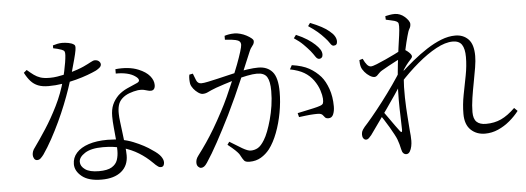

<svg xmlns="http://www.w3.org/2000/svg" viewBox="-52 -934 3104 1133"><g transform="rotate(-5 1500.0 -367.5)"><path d="M509 41Q432 41 392.5 9Q353 -23 353 -64Q353 -102 378.5 -130.5Q404 -159 451 -174.5Q498 -190 563 -190Q648 -190 714.5 -163Q781 -136 823 -105Q857 -83 870.5 -64Q884 -45 884 -29Q884 -17 879 -9.5Q874 -2 863 -2Q855 -2 848 -6.5Q841 -11 833.5 -18Q826 -25 818 -33Q784 -67 742 -93Q700 -119 648.5 -134Q597 -149 532 -149Q462 -149 425.5 -125.5Q389 -102 389 -74Q389 -48 416 -29Q443 -10 497 -10Q548 -10 573.5 -25.5Q599 -41 607.5 -66Q616 -91 616 -121Q616 -156 613 -191Q610 -226 606.5 -260.5Q603 -295 603 -325Q603 -366 615.5 -394.5Q628 -423 652 -447Q675 -468 705 -482Q735 -496 762 -507Q780 -514 779 -524.5Q778 -535 763 -546Q742 -562 711 -569Q680 -576 646 -575V-601Q683 -605 718 -601.5Q753 -598 782 -586Q826 -568 847.5 -542Q869 -516 869 -488Q869 -473 862.5 -464.5Q856 -456 843 -456Q834 -456 824.5 -459Q815 -462 802 -465Q789 -468 768 -466Q741 -462 715.5 -452.5Q690 -443 672 -426Q654 -409 648 -386Q642 -363 643 -336Q643 -319 647 -287.5Q651 -256 655.5 -219Q660 -182 664 -147.5Q668 -113 668 -89Q668 -28 626 6.5Q584 41 509 41ZM140 -107Q128 -107 122 -117.5Q116 -128 116 -139Q116 -150 120 -161Q124 -172 133 -183Q164 -226 202 -284.5Q240 -343 275.5 -414.5Q311 -486 332 -564Q338 -587 344 -614.5Q350 -642 354 -667Q358 -692 359 -709Q360 -725 356.5 -731.5Q353 -738 340 -743Q329 -747 316 -750.5Q303 -754 291 -756V-773Q303 -777 318 -780Q333 -783 346 -783Q363 -783 382.5 -779.5Q402 -776 414 -768Q420 -765 422 -758Q424 -751 421 -732.5Q418 -714 408.5 -679Q399 -644 382 -583Q373 -553 358.5 -510.5Q344 -468 324.5 -419Q305 -370 281.5 -320Q258 -270 232 -222.5Q206 -175 179 -136Q170 -124 161 -115.5Q152 -107 140 -107ZM245 -536Q208 -536 183 -546Q158 -556 140 -576Q122 -596 106 -627L124 -642Q146 -623 163 -610.5Q180 -598 201 -591Q222 -584 257 -584Q279 -584 300.5 -587.5Q322 -591 340.5 -595Q359 -599 371 -602Q430 -619 460 -633Q490 -647 505 -655.5Q520 -664 529 -664Q545 -664 554 -655.5Q563 -647 563 -637Q563 -625 549.5 -615Q536 -605 529 -602Q510 -593 479 -581.5Q448 -570 408.5 -559.5Q369 -549 327.5 -542.5Q286 -536 245 -536Z M1850 -557Q1838 -557 1828 -572.5Q1818 -588 1803 -607Q1787 -626 1765 -648Q1743 -670 1711 -691L1725 -710Q1763 -694 1790 -676.5Q1817 -659 1835 -642Q1854 -624 1862.5 -610Q1871 -596 1871 -581Q1871 -570 1865 -563.5Q1859 -557 1850 -557ZM1099 23Q1091 23 1082.5 14.5Q1074 6 1074 -9Q1074 -19 1077 -28.5Q1080 -38 1089 -50Q1117 -87 1141.5 -123Q1166 -159 1191 -201Q1216 -243 1245 -298Q1265 -335 1286 -381Q1307 -427 1327 -475Q1347 -523 1363 -565.5Q1379 -608 1388.5 -639Q1398 -670 1398 -680Q1398 -688 1395 -694.5Q1392 -701 1382 -706Q1371 -711 1347 -714Q1323 -717 1305 -718V-741Q1317 -745 1332 -747.5Q1347 -750 1365 -750Q1379 -750 1398 -745Q1417 -740 1434 -731Q1451 -722 1462.5 -712.5Q1474 -703 1474 -695Q1474 -684 1469 -676Q1464 -668 1457.5 -660Q1451 -652 1446 -640Q1435 -615 1418 -573.5Q1401 -532 1379.5 -481.5Q1358 -431 1333.5 -377Q1309 -323 1284 -272Q1263 -230 1243 -191.5Q1223 -153 1204.5 -119Q1186 -85 1169 -56.5Q1152 -28 1136 -4Q1126 11 1117.5 17Q1109 23 1099 23ZM1388 12Q1364 12 1356 2.5Q1348 -7 1338 -26Q1335 -33 1329 -41Q1323 -49 1309 -62.5Q1295 -76 1266 -99L1278 -116Q1319 -90 1351 -71.5Q1383 -53 1400 -53Q1423 -53 1442.5 -64Q1462 -75 1482 -108Q1494 -127 1505.5 -157Q1517 -187 1527.5 -225Q1538 -263 1544.5 -306Q1551 -349 1551 -393Q1551 -450 1535 -476Q1519 -502 1476 -502Q1452 -502 1417 -495Q1382 -488 1345.5 -477.5Q1309 -467 1278 -456.5Q1247 -446 1229 -440Q1195 -427 1179.5 -419Q1164 -411 1147 -411Q1135 -411 1120 -421.5Q1105 -432 1093.5 -446.5Q1082 -461 1078 -476Q1076 -486 1075.5 -502Q1075 -518 1078 -531L1099 -535Q1106 -516 1114.5 -495Q1123 -474 1144 -474Q1158 -474 1184 -479.5Q1210 -485 1242.5 -492.5Q1275 -500 1308 -508Q1341 -516 1368 -522Q1389 -527 1424.5 -532Q1460 -537 1486 -537Q1540 -537 1570 -502.5Q1600 -468 1600 -383Q1600 -324 1588.5 -261Q1577 -198 1556 -143Q1535 -88 1507 -51Q1485 -23 1455.5 -5.5Q1426 12 1388 12ZM1874 -203Q1860 -203 1854 -209.5Q1848 -216 1842 -224Q1836 -232 1821 -234Q1811 -235 1788.5 -234Q1766 -233 1742 -230Q1718 -227 1701 -225L1695 -249Q1713 -253 1739.5 -258.5Q1766 -264 1790.5 -269.5Q1815 -275 1829 -280Q1845 -285 1848.5 -294Q1852 -303 1851 -322Q1850 -341 1840.5 -371Q1831 -401 1809 -432Q1787 -462 1755 -481Q1723 -500 1672 -510L1685 -534Q1748 -525 1786.5 -503.5Q1825 -482 1854 -449Q1878 -421 1894.5 -374.5Q1911 -328 1911 -270Q1911 -243 1902.5 -223Q1894 -203 1874 -203ZM1941 -627Q1931 -627 1921 -643Q1911 -659 1894 -677Q1876 -697 1855 -715Q1834 -733 1801 -755L1814 -773Q1852 -758 1880 -743Q1908 -728 1925 -713Q1945 -697 1954 -681.5Q1963 -666 1963 -651Q1963 -639 1957.5 -633Q1952 -627 1941 -627Z M2787 -32Q2736 -32 2702.5 -64Q2669 -96 2669 -159Q2669 -214 2680 -270.5Q2691 -327 2702 -383.5Q2713 -440 2713 -493Q2713 -541 2697 -565.5Q2681 -590 2643 -590Q2599 -590 2544.5 -560.5Q2490 -531 2432 -482Q2374 -433 2320 -374L2322 -427Q2361 -463 2403.5 -498Q2446 -533 2490 -561.5Q2534 -590 2577 -607Q2620 -624 2661 -624Q2708 -624 2738 -593.5Q2768 -563 2768 -494Q2768 -466 2761.5 -426Q2755 -386 2746 -340Q2737 -294 2730 -248.5Q2723 -203 2723 -165Q2723 -125 2741.5 -107Q2760 -89 2797 -89Q2847 -89 2887 -107.5Q2927 -126 2970 -168L2989 -149Q2966 -119 2934 -92Q2902 -65 2864.5 -48.5Q2827 -32 2787 -32ZM2084 -58Q2075 -58 2068.5 -66.5Q2062 -75 2062 -88Q2062 -100 2065.5 -109Q2069 -118 2082 -134Q2098 -151 2128.5 -187.5Q2159 -224 2195 -271Q2231 -318 2265 -366.5Q2299 -415 2323 -456L2319 -376Q2300 -345 2274 -306.5Q2248 -268 2219.5 -227.5Q2191 -187 2164 -149.5Q2137 -112 2116 -82Q2108 -72 2100.5 -65Q2093 -58 2084 -58ZM2313 48Q2303 48 2295.5 40.5Q2288 33 2285 17Q2281 -1 2277.5 -14Q2274 -27 2268 -43Q2264 -54 2253 -74.5Q2242 -95 2228 -119Q2214 -143 2199 -166Q2184 -189 2172 -206L2189 -227Q2205 -205 2224.5 -177.5Q2244 -150 2261 -126Q2278 -102 2287 -91Q2299 -76 2300 -96Q2300 -126 2298 -173Q2296 -220 2296 -275.5Q2296 -331 2300 -384Q2304 -438 2309.5 -488Q2315 -538 2321 -580Q2327 -622 2331.5 -654.5Q2336 -687 2336 -708Q2336 -725 2331.5 -730.5Q2327 -736 2313 -741Q2304 -743 2290.5 -746.5Q2277 -750 2261 -753L2260 -774Q2273 -777 2287 -779.5Q2301 -782 2317 -782Q2332 -782 2347 -776Q2362 -770 2374.5 -759Q2387 -748 2395 -736.5Q2403 -725 2403 -715Q2403 -700 2395.5 -688Q2388 -676 2380 -645Q2376 -632 2370.5 -608.5Q2365 -585 2358 -554Q2351 -523 2345.5 -486Q2340 -449 2337 -410Q2332 -347 2333.5 -285Q2335 -223 2339 -172.5Q2343 -122 2345 -90Q2347 -73 2348 -58Q2349 -43 2349 -28Q2349 -13 2345.5 4.5Q2342 22 2334 35Q2326 48 2313 48ZM2165 -422Q2153 -422 2137 -432Q2121 -442 2108 -457.5Q2095 -473 2090 -488Q2087 -499 2086 -509Q2085 -519 2085 -529L2105 -535Q2116 -511 2127 -498.5Q2138 -486 2150 -486Q2160 -486 2185 -496Q2210 -506 2239.5 -519.5Q2269 -533 2293.5 -545Q2318 -557 2327 -563Q2336 -568 2341 -569.5Q2346 -571 2355 -567Q2363 -563 2372.5 -555.5Q2382 -548 2389 -539.5Q2396 -531 2396 -525Q2396 -517 2388.5 -509.5Q2381 -502 2372 -491Q2361 -478 2349.5 -461.5Q2338 -445 2326 -427L2330 -484Q2335 -492 2339.5 -503Q2344 -514 2348 -528Q2325 -517 2300.5 -504.5Q2276 -492 2253.5 -479.5Q2231 -467 2212 -456Q2202 -450 2194.5 -442Q2187 -434 2180.5 -428Q2174 -422 2165 -422Z"/></g></svg>

Font: Noto Serif HK ExtraLight Light
Style: Regular
Weight: 300
Version: Version 2.002-H1;hotconv 1.1.0;makeotfexe 2.6.0